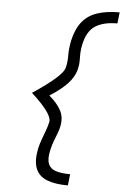

<svg xmlns="http://www.w3.org/2000/svg" viewBox="-68 -992 759 1183"><g transform="rotate(5 311.5 -400.0)"><path d="M398 145Q317 145 266.5 124.5Q216 104 198 57Q180 10 196 -67Q202 -94 213 -123.5Q224 -153 234.5 -182Q245 -211 250 -235Q255 -259 225.5 -300.5Q196 -342 128 -404Q217 -463 267.5 -507.5Q318 -552 323 -581Q331 -614 330.5 -654Q330 -694 340 -745Q357 -820 392.5 -863.5Q428 -907 485 -926Q542 -945 623 -945L615 -876Q530 -876 479.5 -844Q429 -812 411 -729Q404 -697 403.5 -673Q403 -649 403.5 -627Q404 -605 398 -579Q387 -528 346.5 -484.5Q306 -441 236 -397Q286 -355 309 -312Q332 -269 320 -213Q316 -191 307 -169Q298 -147 288 -120.5Q278 -94 270 -58Q259 -6 270.5 23Q282 52 316 63.5Q350 75 406 75Z"/></g></svg>

Font: Victor Mono
Style: Italic
Weight: 400
Italic angle: -12°
Monospace: yes
Designer: Rune Bjørnerås
Version: Version 1.561;gftools[0.9.30]